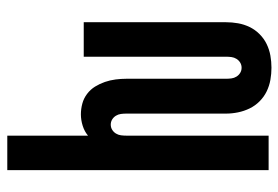

<svg xmlns="http://www.w3.org/2000/svg" viewBox="-142 -634 783 540"><g transform="rotate(-90 250.0 -363.5)"><path d="M330 8Q313 8 296 5Q279 2 263.5 -5.5Q248 -13 235.5 -25.5Q223 -38 215.5 -53.5Q208 -69 204.5 -86Q201 -103 201 -120V-400Q201 -408 200 -415.5Q199 -423 195 -429.5Q191 -436 184.5 -440Q178 -444 170 -444Q162 -444 155.5 -440Q149 -436 145 -429.5Q141 -423 140 -415.5Q139 -408 139 -400V0H42V-735H139V-508Q151 -518 167 -523Q183 -528 199 -528Q214 -528 229 -524Q244 -520 256.5 -510.5Q269 -501 277 -488Q285 -475 290 -460.5Q295 -446 297 -430.5Q299 -415 299 -400V-120Q299 -112 300 -104.5Q301 -97 305 -90.5Q309 -84 315.5 -80Q322 -76 330 -76Q338 -76 344.5 -80Q351 -84 355 -90.5Q359 -97 360 -104.5Q361 -112 361 -120V-520H458V-120Q458 -103 455 -86Q452 -69 444.5 -53.5Q437 -38 424.5 -25.5Q412 -13 396.5 -5.5Q381 2 364 5Q347 8 330 8Z"/></g></svg>

Font: Iosevka Fixed
Style: Bold
Weight: 700
Monospace: yes
Designer: Belleve Invis
Foundry: Belleve Invis
Version: Version 32.3.0